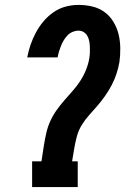

<svg xmlns="http://www.w3.org/2000/svg" viewBox="-20 -763 540 783"><path d="M111 0V-105H149L160 -176Q164 -200 169.5 -223.5Q175 -247 185.5 -270Q196 -293 211 -314Q226 -335 242.5 -354Q259 -373 276 -392Q293 -411 307 -432.5Q321 -454 330.5 -477.5Q340 -501 344 -524Q346 -536 346.5 -548Q347 -560 346.5 -572Q346 -584 344 -595Q342 -606 336.5 -616Q331 -626 321.5 -632Q312 -638 300 -638Q288 -638 276 -633Q264 -628 255 -618.5Q246 -609 239.5 -598Q233 -587 228.5 -575.5Q224 -564 220.5 -552.5Q217 -541 215 -529H91Q96 -555 104.5 -580Q113 -605 126 -629.5Q139 -654 157 -675.5Q175 -697 198 -713Q221 -729 247.5 -736Q274 -743 300 -743Q329 -743 356.5 -736.5Q384 -730 406 -714Q428 -698 442.5 -674Q457 -650 463.5 -623.5Q470 -597 470.5 -567.5Q471 -538 467 -510Q463 -486 455 -462Q447 -438 435.5 -416Q424 -394 409 -372.5Q394 -351 377.5 -332Q361 -313 343.5 -293.5Q326 -274 313 -252.5Q300 -231 293.5 -207Q287 -183 283 -159L274 -105H297V0Z"/></svg>

Font: Iosevka Slab Extrabold Oblique
Style: Regular
Weight: 800
Italic angle: -9°
Monospace: yes
Designer: Belleve Invis
Foundry: Belleve Invis
Version: Version 11.1.1; ttfautohint (v1.8.3)